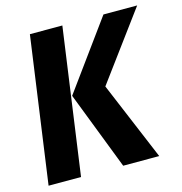

<svg xmlns="http://www.w3.org/2000/svg" viewBox="-104 -787 832 880"><g transform="rotate(-15 312.5 -346.5)"><path d="M19 0 116 -693H270L173 0ZM373 0 230 -370 465 -693H625L388 -372L544 0Z"/></g></svg>

Font: Fira Sans Condensed
Style: Bold Italic
Weight: 700
Width: 3
Italic angle: -8°
Designer: Carrois Corporate & Edenspiekermann AG
Foundry: Carrois Corporate GbR & Edenspiekermann AG
Version: Version 4.203